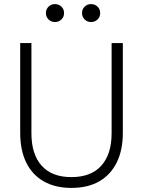

<svg xmlns="http://www.w3.org/2000/svg" viewBox="-20 -911 700 941"><path d="M330 10Q251 10 194.5 -22Q138 -54 108.5 -114.5Q79 -175 79 -260V-700H134V-258Q134 -155 184 -99Q234 -43 330 -43Q426 -43 476.5 -99Q527 -155 527 -258V-700H582V-260Q582 -175 552 -114.5Q522 -54 466 -22Q410 10 330 10ZM426 -803Q408 -803 395 -815.5Q382 -828 382 -847Q382 -866 395 -878.5Q408 -891 426 -891Q445 -891 458 -878.5Q471 -866 471 -847Q471 -828 458 -815.5Q445 -803 426 -803ZM249 -803Q231 -803 218 -815.5Q205 -828 205 -847Q205 -866 218 -878.5Q231 -891 249 -891Q268 -891 281 -878.5Q294 -866 294 -847Q294 -828 281 -815.5Q268 -803 249 -803Z"/></svg>

Font: Fustat Light
Style: Regular
Weight: 300
Designer: Mohamed Gaber, Khaled Hosny, Laura Garcia Mut
Foundry: Kief Type Foundry, Alif Type Foundry, Hard Type Foundry
Version: Version 1.007